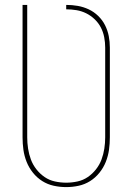

<svg xmlns="http://www.w3.org/2000/svg" viewBox="-20 -755 540 783"><path d="M250 8Q224 8 199 2.5Q174 -3 152.5 -16.5Q131 -30 114.5 -50.5Q98 -71 88.5 -95Q79 -119 75.5 -144Q72 -169 72 -195V-735H91V-195Q91 -172 94.5 -149Q98 -126 106 -104.5Q114 -83 128.5 -64.5Q143 -46 162 -33Q181 -20 204 -15Q227 -10 250 -10Q273 -10 296 -15Q319 -20 338 -33Q357 -46 371.5 -64.5Q386 -83 394 -104.5Q402 -126 405.5 -149Q409 -172 409 -195V-561Q409 -582 405 -603Q401 -624 391.5 -642.5Q382 -661 366.5 -676Q351 -691 332 -700.5Q313 -710 292 -713.5Q271 -717 250 -717V-735Q274 -735 297 -731Q320 -727 341.5 -717Q363 -707 380.5 -690Q398 -673 408.5 -652Q419 -631 423.5 -608Q428 -585 428 -561V-195Q428 -169 424.5 -144Q421 -119 411.5 -95Q402 -71 385.5 -50.5Q369 -30 347.5 -16.5Q326 -3 301 2.5Q276 8 250 8Z"/></svg>

Font: Zed Mono Thin
Style: Regular
Weight: 100
Monospace: yes
Designer: Belleve Invis
Foundry: Belleve Invis
Version: Version 1.0.0; ttfautohint (v1.8.4)